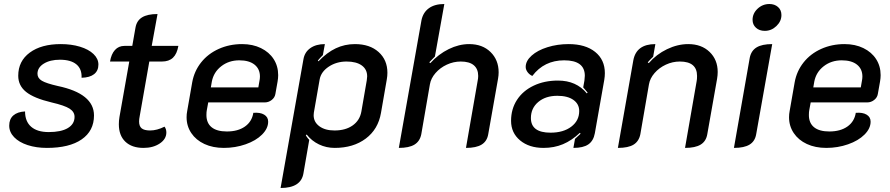

<svg xmlns="http://www.w3.org/2000/svg" viewBox="-20 -729 4442 958"><path d="M26 -102Q26 -135 46.5 -153Q67 -171 105 -173Q105 -123 135.5 -96.5Q166 -70 223 -70Q285 -70 318.5 -90Q352 -110 352 -146Q352 -171 327 -187Q302 -203 237 -218Q149 -239 110 -270.5Q71 -302 71 -351Q71 -424 128.5 -466.5Q186 -509 283 -509Q336 -509 379 -496Q422 -483 446.5 -459.5Q471 -436 471 -407Q471 -376 449.5 -359Q428 -342 387 -341Q389 -385 361 -408Q333 -431 279 -431Q230 -431 198.5 -411.5Q167 -392 167 -361Q167 -339 189 -326Q211 -313 268 -300Q449 -262 449 -153Q449 -76 387.5 -33.5Q326 9 214 9Q161 9 118 -5Q75 -19 50.5 -44.5Q26 -70 26 -102Z M573 -109Q573 -127 576 -145L625 -422H529Q535 -459 553.5 -479.5Q572 -500 601 -500H640L656 -591Q662 -626 689 -642.5Q716 -659 766 -659L737 -500H870Q863 -460 843 -441Q823 -422 788 -422H725L677 -149Q674 -134 674 -123Q674 -99 687 -88.5Q700 -78 729 -78Q763 -78 801 -97Q810 -85 810 -68Q810 -35 777 -13Q744 9 696 9Q638 9 605.5 -22Q573 -53 573 -109Z M911 -144Q911 -160 914 -175L939 -318Q949 -374 983.5 -417.5Q1018 -461 1071.5 -485Q1125 -509 1188 -509Q1241 -509 1282 -489Q1323 -469 1345.5 -434Q1368 -399 1368 -354Q1368 -339 1365 -322L1354 -260Q1351 -242 1335.5 -230Q1320 -218 1301 -218H1019L1012 -180Q1010 -171 1010 -155Q1010 -115 1036 -94Q1062 -73 1112 -73Q1167 -73 1202 -97.5Q1237 -122 1244 -166Q1278 -169 1298 -157Q1318 -145 1318 -122Q1318 -88 1287.5 -57.5Q1257 -27 1205.5 -9Q1154 9 1097 9Q1042 9 1000 -10.5Q958 -30 934.5 -65Q911 -100 911 -144ZM1269 -293 1274 -322Q1277 -336 1277 -347Q1277 -385 1250 -406.5Q1223 -428 1174 -428Q1122 -428 1084 -398.5Q1046 -369 1037 -322L1032 -293Z M1494 -433Q1500 -469 1528.5 -489Q1557 -509 1601 -509L1591 -454Q1575 -438 1566 -427L1569 -423Q1611 -467 1655.5 -488Q1700 -509 1751 -509Q1825 -509 1869 -469.5Q1913 -430 1913 -366Q1913 -350 1910 -333L1881 -166Q1867 -84 1805 -37.5Q1743 9 1650 9Q1608 9 1571.5 -8.5Q1535 -26 1510 -58L1506 -53Q1516 -38 1523 -31L1494 136Q1482 209 1380 209ZM1783 -172 1810 -328Q1812 -342 1812 -348Q1812 -383 1785 -402.5Q1758 -422 1709 -422Q1659 -422 1620.5 -396.5Q1582 -371 1575 -333L1546 -167Q1545 -162 1545 -154Q1545 -120 1573.5 -99Q1602 -78 1649 -78Q1704 -78 1739.5 -103Q1775 -128 1783 -172Z M2083 -628Q2091 -667 2120 -688Q2149 -709 2197 -709L2150 -447Q2129 -426 2122 -418L2127 -414Q2168 -459 2219 -484Q2270 -509 2321 -509Q2387 -509 2427.5 -469.5Q2468 -430 2468 -368Q2468 -353 2465 -336L2416 -59Q2410 -24 2383 -7.5Q2356 9 2305 9L2363 -324Q2366 -338 2366 -350Q2366 -385 2344 -403.5Q2322 -422 2279 -422Q2243 -422 2209.5 -406.5Q2176 -391 2153 -364.5Q2130 -338 2125 -308L2082 -59Q2075 -24 2048 -7.5Q2021 9 1970 9Z M2530 -126Q2530 -185 2559.5 -230.5Q2589 -276 2642.5 -301.5Q2696 -327 2764 -327Q2856 -327 2908 -263L2912 -267L2890 -293L2896 -327Q2898 -343 2898 -351Q2898 -428 2795 -428Q2695 -428 2636 -350Q2621 -357 2612 -369.5Q2603 -382 2603 -395Q2603 -425 2632.5 -451.5Q2662 -478 2711.5 -493.5Q2761 -509 2817 -509Q2901 -509 2949.5 -470Q2998 -431 2998 -364Q2998 -348 2995 -330L2948 -64Q2941 -26 2915.5 -8.5Q2890 9 2841 9L2849 -36L2877 -62L2873 -66Q2833 -28 2789 -9.5Q2745 9 2692 9Q2620 9 2575 -28.5Q2530 -66 2530 -126ZM2870 -175Q2870 -210 2841 -230.5Q2812 -251 2761 -251Q2702 -251 2665.5 -220Q2629 -189 2629 -140Q2629 -67 2727 -67Q2791 -67 2830.5 -97Q2870 -127 2870 -175Z M3140 -428Q3155 -509 3250 -509L3239 -446Q3229 -437 3212 -418L3217 -414Q3255 -458 3308 -483.5Q3361 -509 3414 -509Q3480 -509 3520.5 -470Q3561 -431 3561 -370Q3561 -354 3558 -336L3509 -59Q3503 -24 3476 -7.5Q3449 9 3398 9L3456 -324Q3458 -333 3458 -350Q3458 -422 3372 -422Q3336 -422 3302.5 -406.5Q3269 -391 3246 -364.5Q3223 -338 3218 -308L3175 -59Q3168 -24 3141.5 -7.5Q3115 9 3063 9Z M3735 -630Q3735 -662 3760 -685.5Q3785 -709 3819 -709Q3845 -709 3862 -694Q3879 -679 3879 -654Q3879 -623 3854 -599Q3829 -575 3796 -575Q3769 -575 3752 -590.5Q3735 -606 3735 -630ZM3721 -441Q3728 -476 3755 -492.5Q3782 -509 3833 -509L3753 -59Q3747 -24 3720 -7.5Q3693 9 3642 9Z M3917 -144Q3917 -160 3920 -175L3945 -318Q3955 -374 3989.5 -417.5Q4024 -461 4077.5 -485Q4131 -509 4194 -509Q4247 -509 4288 -489Q4329 -469 4351.5 -434Q4374 -399 4374 -354Q4374 -339 4371 -322L4360 -260Q4357 -242 4341.5 -230Q4326 -218 4307 -218H4025L4018 -180Q4016 -171 4016 -155Q4016 -115 4042 -94Q4068 -73 4118 -73Q4173 -73 4208 -97.5Q4243 -122 4250 -166Q4284 -169 4304 -157Q4324 -145 4324 -122Q4324 -88 4293.5 -57.5Q4263 -27 4211.5 -9Q4160 9 4103 9Q4048 9 4006 -10.5Q3964 -30 3940.5 -65Q3917 -100 3917 -144ZM4275 -293 4280 -322Q4283 -336 4283 -347Q4283 -385 4256 -406.5Q4229 -428 4180 -428Q4128 -428 4090 -398.5Q4052 -369 4043 -322L4038 -293Z"/></svg>

Font: K2D Medium
Style: Italic
Weight: 500
Italic angle: -10°
Designer: Katatrad Aksorn Co.,Ltd.
Foundry: Cadson Demak Co.,Ltd.
Version: Version 1.000; ttfautohint (v1.6)